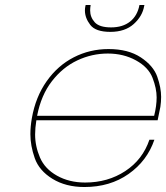

<svg xmlns="http://www.w3.org/2000/svg" viewBox="-20 -744 668 771"><path d="M559 -720Q552 -679 517 -647.5Q482 -616 423 -616Q364 -616 342.5 -644Q321 -672 321 -702Q321 -711 323 -720L324 -724H344Q342 -712 342 -702Q342 -675 360.5 -654.5Q379 -634 426 -634Q473 -634 502.5 -657.5Q532 -681 540 -724H560ZM322 -11Q413 -11 483 -57Q553 -103 580 -183H600Q571 -98 496.5 -45.5Q422 7 319 7Q244 7 190.5 -26Q137 -59 119.5 -109Q102 -159 102 -205Q102 -236 108 -270Q123 -355 167.5 -418Q212 -481 276.5 -514Q341 -547 416 -547Q495 -547 545.5 -513.5Q596 -480 611.5 -436Q627 -392 627 -355Q627 -335 624 -315Q617 -279 613 -261H126Q121 -230 121 -204Q121 -157 140.5 -111.5Q160 -66 209 -38.5Q258 -11 322 -11ZM413 -529Q349 -529 290.5 -501.5Q232 -474 188.5 -418Q145 -362 129 -279H599Q609 -319 609 -353Q609 -389 592.5 -431.5Q576 -474 526 -501.5Q476 -529 413 -529Z"/></svg>

Font: Fz Poppins Thin
Style: Italic
Weight: 100
Italic angle: -10°
Designer: Ninad Kale (Devanagari), Jonny Pinhorn (Latin)
Foundry: Indian Type Foundry
Version: Vit hóa bi Vntype.Com & FontZin.Com